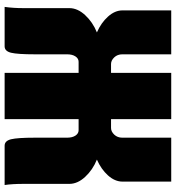

<svg xmlns="http://www.w3.org/2000/svg" viewBox="15 -775 760 830"><g transform="rotate(90 395.0 -360.0)"><path d="M294.9 -720.2H495.1V-460H533.2Q548.8 -460 562 -473.9Q575.2 -487.8 575.2 -508.8V-720.2H765.1V-509.8Q765.1 -476.6 738.3 -446.8Q711.4 -417 669.9 -398.9Q714.4 -380.9 744.6 -348.1Q774.9 -315.4 774.9 -279.8V-80.1Q774.9 -33.2 779.8 0H609.9Q588.9 0 582 -27.8Q575.2 -55.7 575.2 -129.9V-270Q575.2 -292.5 566.2 -306.2Q557.1 -319.8 543 -319.8H495.1V0H294.9V-319.8H247.1Q232.9 -319.8 223.9 -306.2Q214.8 -292.5 214.8 -270V-129.9Q214.8 -55.7 208 -27.8Q201.2 0 180.2 0H9.8Q15.1 -36.6 15.1 -80.1V-279.8Q15.1 -315.4 45.4 -348.1Q75.7 -380.9 120.1 -398.9Q78.6 -417 51.8 -446.8Q24.9 -476.6 24.9 -509.8V-720.2H214.8V-508.8Q214.8 -487.8 228 -473.9Q241.2 -460 256.8 -460H294.9Z"/></g></svg>

Font: Mikodacs
Style: Regular
Weight: 400
Designer: gluk (gluksza@wp.pl)
Foundry: gluk (gluksza@wp.pl)
Version: Version 0.28